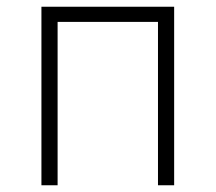

<svg xmlns="http://www.w3.org/2000/svg" viewBox="-20 -550 640 570"><path d="M103 0V-530H497V0H449V-485H151V0Z"/></svg>

Font: Geist Mono UltraLight
Style: Regular
Weight: 200
Monospace: yes
Designer: Basement.studio, Andrés Briganti, Mateo Zaragoza
Foundry: Basement.studio, Vercel, Andrés Briganti, Guido Ferreyra, Mateo Zaragoza
Version: Version 1.400; ttfautohint (v1.8.4.7-5d5b)